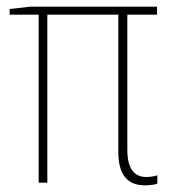

<svg xmlns="http://www.w3.org/2000/svg" viewBox="-20 -548 516 576"><path d="M362 -99V-504H451V-528H71L9 -521V-504H96V0H122V-504H335V-92Q335 8 414 8Q427 8 437 6.5Q447 5 452 3V-22Q435 -17 419 -17Q362 -17 362 -99Z"/></svg>

Font: Noto Sans Display SemiCondensed Thin
Style: Regular
Weight: 250
Width: 4
Designer: Monotype Design team
Foundry: Monotype Imaging Inc.
Version: 1.000